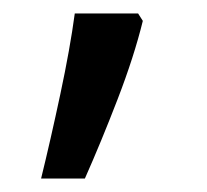

<svg xmlns="http://www.w3.org/2000/svg" viewBox="-20 -136 308 285"><path d="M192 -105Q179 -52 154.5 11.5Q130 75 106 129H41Q55 72 69.5 4Q84 -64 91 -116H185Z"/></svg>

Font: Go Noto Kurrent-Regular
Style: Regular
Weight: 400
Designer: Monotype Design Team
Foundry: Monotype Imaging Inc.
Version: Version 2.012; ttfautohint (v1.8.4.7-5d5b)